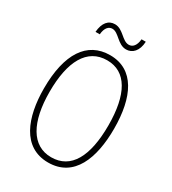

<svg xmlns="http://www.w3.org/2000/svg" viewBox="-215 -1012 1020 1136"><g transform="rotate(30 295.5 -444.0)"><path d="M153 -800H182C186 -847 207 -866 231 -866C275 -866 303 -800 361 -800C403 -800 437 -833 440 -898H411C407 -853 387 -832 361 -832C315 -832 288 -897 231 -897C187 -897 158 -864 153 -800ZM535 -358C535 -574 463 -724 298 -724C141 -724 56 -594 56 -358C56 -161 120 10 296 10C472 10 535 -156 535 -358ZM95 -358C95 -564 161 -689 298 -689C429 -689 496 -570 496 -358C496 -147 431 -26 296 -26C164 -26 95 -151 95 -358Z"/></g></svg>

Font: Noto Sans Malayalam Condensed ExtraLight
Style: Regular
Weight: 200
Width: 3
Designer: Jelle Bosma - Monotype Design Team
Foundry: Monotype Imaging Inc.
Version: Version 2.104